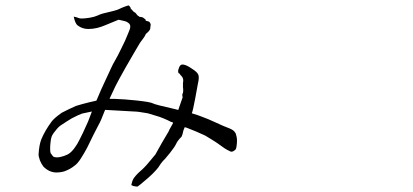

<svg xmlns="http://www.w3.org/2000/svg" viewBox="-20 -695 1540 716"><path d="M318.4 -278.3Q293.9 -273.4 286.1 -271.5Q274.4 -267.6 248 -253.9Q231.4 -244.1 208 -228.5Q197.3 -221.7 186.5 -207Q174.8 -193.4 171.9 -183.6Q169.9 -178.7 168 -160.2Q167 -151.4 167 -139.6Q167 -127.9 168.9 -124Q176.8 -112.3 179.7 -110.4Q189.5 -106.4 204.1 -109.4Q218.8 -112.3 232.4 -119.1Q242.2 -124 252.9 -136.7Q258.8 -143.6 268.6 -159.2Q276.4 -172.9 290 -201.2Q296.9 -216.8 308.6 -242.2Q315.4 -260.7 321.3 -275.4L322.3 -279.3ZM789.1 -162.1 767.6 -175.8 745.1 -189.5Q711.9 -205.1 675.8 -218.8Q671.9 -219.7 668.9 -220.7Q665 -211.9 664.1 -209Q660.2 -190.4 657.2 -185.5Q641.6 -169.9 636.7 -158.2Q631.8 -147.5 613.3 -124Q592.8 -98.6 586.9 -93.8Q580.1 -85.9 575.2 -78.1Q573.2 -73.2 561.5 -60.1Q549.8 -46.9 533.7 -32.7Q517.6 -18.6 505.4 -8.8Q493.2 1 492.2 1Q488.3 1 481 -0.5Q473.6 -2 469.7 -4.9Q470.7 -9.8 471.7 -13.2Q472.7 -16.6 474.6 -22.5Q477.5 -30.3 486.3 -40Q494.1 -48.8 502 -55.7Q518.6 -69.3 538.1 -93.3Q557.6 -117.2 559.6 -119.1Q583 -162.1 608.4 -204.1Q609.4 -208 620.1 -226.6Q624 -233.4 626 -237.3Q622.1 -239.3 620.1 -240.2H618.2L604.5 -247.1Q585 -255.9 573.2 -259.8Q539.1 -270.5 531.2 -272.5Q494.1 -279.3 477.5 -279.3Q473.6 -279.3 426.8 -282.2Q384.8 -284.2 373 -285.2H372.1L371.1 -283.2Q355.5 -242.2 347.7 -229.5Q339.8 -214.8 328.1 -191.4Q316.4 -168 304.7 -143.6Q294.9 -125 281.2 -103.5Q268.6 -84 256.8 -76.2Q242.2 -64.5 221.7 -56.6Q207 -51.8 189.5 -51.8Q177.7 -51.8 164.1 -57.6Q150.4 -64.5 141.6 -74.2Q134.8 -83 128.9 -96.7Q123 -113.3 124 -121.1Q126 -154.3 133.8 -174.8Q147.5 -208 172.9 -242.2Q182.6 -254.9 210 -274.4L235.4 -287.1Q260.7 -298.8 262.7 -299.8Q284.2 -306.6 312.5 -313.5Q326.2 -316.4 337.9 -319.3H338.9L339.8 -320.3Q360.4 -369.1 368.2 -384.8Q386.7 -423.8 394 -440.4Q401.4 -457 409.2 -469.7Q417 -483.4 420.9 -491.2Q424.8 -499 431.6 -512.7Q438.5 -527.3 446.3 -543Q453.1 -558.6 459 -573.2Q465.8 -587.9 465.8 -595.7Q465.8 -604.5 459 -609.4Q453.1 -614.3 445.3 -616.2Q421.9 -622.1 419.9 -621.1L418.9 -620.1Q416 -619.1 374 -601.6Q358.4 -594.7 342.3 -590.8Q326.2 -586.9 309.6 -586.9Q287.1 -586.9 270.5 -599.6Q260.7 -605.5 254.9 -632.8Q257.8 -632.8 260.7 -631.8Q263.7 -630.9 267.6 -629.9Q270.5 -628.9 272.5 -627.9Q274.4 -627.9 275.4 -627Q278.3 -626 286.1 -626Q296.9 -626 314.5 -628.9Q332 -631.8 342.8 -636.7Q346.7 -638.7 353 -641.1Q359.4 -643.6 363.3 -644.5Q414.1 -656.2 421.9 -660.2Q433.6 -666 444.3 -669.9Q454.1 -673.8 460 -674.8Q460.9 -673.8 463.9 -670.9Q467.8 -666 467.8 -663.1V-662.1V-660.2H470.7H471.7Q471.7 -660.2 471.7 -659.2Q475.6 -653.3 479.5 -650.4Q485.4 -648.4 490.2 -640.6Q494.1 -635.7 497.1 -634.8Q500 -631.8 502 -631.8H505.9Q508.8 -630.9 512.7 -629.9L516.6 -627Q519.5 -624 521.5 -624Q522.5 -624 522.5 -621.1Q522.5 -617.2 529.3 -616.2Q535.2 -615.2 537.1 -613.3Q539.1 -611.3 540 -608.4Q542 -607.4 542 -601.6L541 -597.7V-596.7V-595.7Q541 -591.8 540 -586.9Q539.1 -584 535.6 -579.6Q532.2 -575.2 528.3 -572.3Q523.4 -569.3 521.5 -563.5Q520.5 -559.6 502 -535.2Q498 -529.3 476.6 -492.2Q458 -460.9 447.3 -441.4Q419.9 -392.6 410.2 -373Q399.4 -349.6 389.6 -329.1L388.7 -326.2H392.6Q401.4 -326.2 409.2 -326.2Q442.4 -325.2 489.3 -320.3Q542 -314.5 549.8 -309.6Q558.6 -304.7 632.8 -288.1Q638.7 -286.1 645.5 -285.2Q645.5 -286.1 645.5 -287.1Q650.4 -299.8 655.3 -315.4Q661.1 -332 661.1 -332Q658.2 -344.7 662.1 -347.7Q662.1 -348.6 663.1 -354.5Q663.1 -358.4 663.1 -362.3Q662.1 -369.1 662.1 -373Q663.1 -377 662.1 -381.8Q663.1 -386.7 663.1 -391.6Q664.1 -397.5 662.1 -402.3Q661.1 -407.2 656.2 -412.1Q651.4 -416 651.4 -418Q651.4 -419.9 646.5 -421.9Q645.5 -421.9 644.5 -426.8Q643.6 -433.6 647.5 -442.4Q651.4 -453.1 658.2 -454.1Q665 -455.1 674.3 -451.2Q683.6 -447.3 693.4 -440.4Q704.1 -433.6 710.9 -427.7Q716.8 -422.9 719.7 -416Q723.6 -406.2 717.8 -381.8Q716.8 -377 708 -328.1Q699.2 -281.2 695.3 -272.5Q718.8 -265.6 730.5 -260.7Q754.9 -252 784.2 -238.3Q813.5 -224.6 829.1 -218.8Q845.7 -212.9 852.5 -206.1Q859.4 -199.2 860.4 -192.4Q862.3 -186.5 863.3 -179.2Q864.3 -171.9 863.3 -159.7Q862.3 -147.5 860.4 -141.6Q859.4 -136.7 852.1 -132.3Q844.7 -127.9 839.8 -129.9Q835 -131.8 826.2 -136.7Q817.4 -141.6 809.6 -147.5Q799.8 -154.3 789.1 -162.1Z"/></svg>

Font: ToneOZ-Zhuyin-Tsuipita-TC
Style: Regular
Weight: 400
Designer: ÂÆ£ÂøóÂáåJeffrey Xuan(jeffreyx@gmail.com, ToneOZ.com) ÈòøÂù§(cjkFonts)
Foundry: ToneOZ
Version: Version 0.240710